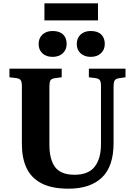

<svg xmlns="http://www.w3.org/2000/svg" viewBox="-20 -1124 813 1158"><path d="M394 14Q292 14 230 -18.5Q168 -51 140 -111Q112 -171 112 -253V-604Q112 -629 105.5 -639.5Q99 -650 78 -653L37 -658V-710H352V-658L308 -652Q290 -649 284 -638.5Q278 -628 278 -602V-251Q278 -162 312.5 -116Q347 -70 430 -70Q513 -70 551 -118.5Q589 -167 589 -254V-604Q589 -630 582.5 -640Q576 -650 555 -653L516 -658V-710H737V-658L697 -652Q678 -649 671.5 -638.5Q665 -628 665 -600V-261Q665 -120 594.5 -53Q524 14 394 14ZM527 -781Q490 -781 466.5 -802Q443 -823 443 -859Q443 -894 466 -915.5Q489 -937 527 -937Q569 -937 590.5 -916Q612 -895 612 -859Q612 -824 588.5 -802.5Q565 -781 527 -781ZM297 -781Q259 -781 236 -802Q213 -823 213 -859Q213 -894 236 -915.5Q259 -937 297 -937Q339 -937 360.5 -916Q382 -895 382 -859Q382 -824 358.5 -802.5Q335 -781 297 -781ZM248 -1001V-1104H571V-1001Z"/></svg>

Font: Literata 36pt
Style: Bold
Weight: 700
Designer: Latin by Veronika Burian and Jose Scaglione. Greek by Irene Vlachou. Cyrillic by Vera Evstafieva.
Foundry: TypeTogether
Version: Version 3.002